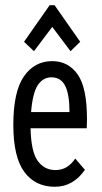

<svg xmlns="http://www.w3.org/2000/svg" viewBox="-20 -705 390 735"><path d="M190 10Q115 10 73 -47Q31 -104 31 -227Q31 -354 71.5 -412.5Q112 -471 180 -471Q241 -471 277 -420.5Q313 -370 313 -248Q313 -229 312 -214H97Q99 -124 124.5 -89Q150 -54 192 -54Q217 -54 235.5 -65.5Q254 -77 268 -98L305 -55Q284 -24 255 -7Q226 10 190 10ZM99 -276H246Q246 -344 229.5 -376.5Q213 -409 177 -409Q145 -409 125 -379.5Q105 -350 99 -276ZM110 -509 72 -545 170 -685H189L287 -545L250 -509L180 -602Z"/></svg>

Font: Inconsolata ExtraCondensed Medium
Style: Regular
Weight: 500
Width: 2
Monospace: yes
Designer: Raph Levien, Cyreal, Brenton Simpson
Foundry: Raph Levien, Cyreal, Google
Version: Version 3.001; ttfautohint (v1.8.2.53-6de2)